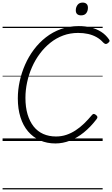

<svg xmlns="http://www.w3.org/2000/svg" viewBox="-20 -1092 869 1487"><path d="M409 19Q343 19 289.5 -5Q236 -29 197.5 -74Q159 -119 138.5 -184Q118 -249 118 -330Q118 -396 132.5 -462.5Q147 -529 174.5 -591.5Q202 -654 242.5 -708Q283 -762 335.5 -803Q388 -844 452 -867Q516 -890 590 -890Q641 -890 684.5 -879Q728 -868 763.5 -845.5Q799 -823 824 -787Q831 -778 827.5 -771Q824 -764 813 -756Q803 -750 796.5 -751.5Q790 -753 779 -763Q757 -788 727.5 -804.5Q698 -821 662.5 -829Q627 -837 585 -837Q523 -837 469 -817Q415 -797 369.5 -760.5Q324 -724 288 -675.5Q252 -627 227.5 -571Q203 -515 190 -454.5Q177 -394 177 -334Q177 -262 193.5 -206.5Q210 -151 240.5 -112.5Q271 -74 315 -54.5Q359 -35 414 -35Q456 -35 493.5 -47.5Q531 -60 565.5 -82.5Q600 -105 631.5 -135.5Q663 -166 692 -201Q699 -210 707 -209.5Q715 -209 724 -201Q734 -193 734.5 -185.5Q735 -178 727 -168Q681 -108 629 -66Q577 -24 521.5 -2.5Q466 19 409 19ZM608 -973Q589 -973 578 -982.5Q567 -992 567 -1012Q567 -1036 580.5 -1054Q594 -1072 620 -1072Q639 -1072 650 -1062Q661 -1052 661 -1032Q661 -1007 648 -990Q635 -973 608 -973ZM0 365H775V375H0ZM0 -20H775V0H0ZM0 -505H775V-500H0ZM0 -885H775V-875H0Z"/></svg>

Font: Playwrite AT Guides
Style: Italic
Weight: 400
Italic angle: -13.0072°
Designer: Veronika Burian, José Scaglione
Foundry: TypeTogether
Version: Version 1.002